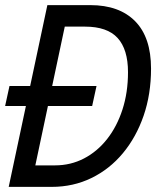

<svg xmlns="http://www.w3.org/2000/svg" viewBox="-26 -730 646 750"><path d="M8 0 159 -710H327Q440 -710 502 -647Q564 -584 564 -462Q564 -362 535 -278Q506 -194 454 -131.5Q402 -69 331 -34.5Q260 0 176 0ZM112 -84H189Q250 -84 302 -111Q354 -138 392.5 -187Q431 -236 452.5 -302.5Q474 -369 474 -448Q474 -537 433.5 -581.5Q393 -626 306 -626H227ZM-6 -316 11 -394H351L334 -316Z"/></svg>

Font: Geist Mono
Style: Italic
Weight: 400
Italic angle: -12°
Monospace: yes
Designer: Basement.studio, Andrés Briganti, Mateo Zaragoza
Foundry: Basement.studio, Vercel, Andrés Briganti, Guido Ferreyra, Mateo Zaragoza
Version: Version 1.500